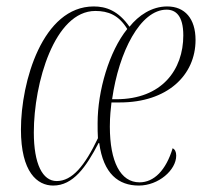

<svg xmlns="http://www.w3.org/2000/svg" viewBox="-20 -566 635 596"><path d="M145 10C207 10 247 -47 286 -122H288C301 -26 348 10 411 10C472 10 527 -38 527 -83C527 -95 523 -102 516 -106C495 -37 458 0 413 0C354 0 321 -64 321 -173C321 -207 324 -228 326 -248H352C499 -248 587 -332 587 -442C587 -508 554 -546 499 -546C451 -546 410 -518 382 -483C347 -533 309 -546 271 -546C112 -546 45 -312 45 -164C45 -31 96 10 145 10ZM341 -258H328C349 -406 416 -536 497 -536C525 -536 549 -518 549 -456C549 -350 483 -258 341 -258ZM156 -4C112 -4 85 -57 85 -155C85 -308 149 -532 276 -532C316 -532 349 -519 375 -476C319 -407 283 -284 283 -184C283 -164 283 -153 284 -137C243 -51 204 -4 156 -4Z"/></svg>

Font: Noto Serif Display ExtraCondensed ExtraLight
Style: Italic
Weight: 200
Width: 2
Italic angle: -12°
Designer: Monotype Design Team
Foundry: Monotype Imaging Inc.
Version: Version 2.009